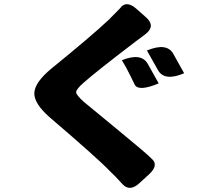

<svg xmlns="http://www.w3.org/2000/svg" viewBox="-20 -837 1040 928"><path d="M569 -546Q664 -584 695 -527L747 -434Q649 -393 631 -428Q619 -454 610 -471Q602 -488 590 -510L569 -546ZM690 -593Q787 -633 818 -576L870 -483Q774 -442 743 -499L690 -593ZM685 -754Q734 -711 683 -672L635 -636Q451 -496 385 -438Q348 -406 348 -391Q349 -377 386 -344Q390 -341 539 -218Q688 -96 714 -69Q748 -39 701 5L654 48Q607 92 571 52Q540 17 509 -12Q456 -68 219 -271Q143 -338 146 -389Q149 -440 229 -506Q421 -662 505 -741Q579 -815 563 -801Q593 -836 641 -793Z"/></svg>

Font: Swei Half Moon CJK SC
Style: Black
Weight: 900
Version: Version 2.071